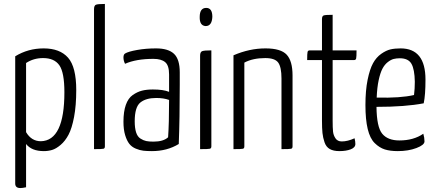

<svg xmlns="http://www.w3.org/2000/svg" viewBox="-20 -755 2206 972"><path d="M57 -470Q122 -510 201 -510Q283 -510 324.5 -463Q366 -416 366 -299Q366 -221 355 -163Q344 -105 327 -73Q310 -41 287 -21.5Q264 -2 244 4Q224 10 202 10Q140 10 112 -26V193Q94 197 83 197Q57 197 57 174ZM112 -86Q139 -40 187 -40Q306 -43 306 -288Q306 -388 280.5 -424.5Q255 -461 198 -461Q150 -461 112 -436Z M511 -14Q511 -4 504 -2Q497 0 456 0V-708Q456 -727 465.5 -731Q475 -735 511 -735Z M605 -464Q605 -479 613 -484Q629 -494 674 -502Q719 -510 770 -510Q832 -510 861 -482.5Q890 -455 890 -389V-329Q890 -156 885 -26Q826 10 749 10Q724 10 706 8Q688 6 667.5 -2.5Q647 -11 634.5 -27Q622 -43 613.5 -71Q605 -99 605 -139Q605 -190 617 -224Q629 -258 652 -274Q675 -290 698.5 -296Q722 -302 754 -302Q807 -302 836 -290V-378Q836 -424 816 -440.5Q796 -457 757 -457Q669 -457 613 -432Q605 -448 605 -464ZM836 -249Q809 -259 771 -259Q719 -259 690.5 -236Q662 -213 662 -141Q662 -107 669 -85Q676 -63 691 -53.5Q706 -44 720 -41Q734 -38 757 -38Q807 -38 831 -60Q836 -130 836 -249Z M991 -669Q991 -715 1024 -715Q1055 -715 1055 -670Q1053 -623 1021 -623Q990 -625 991 -669ZM1050 -14Q1050 -4 1042.5 -2Q1035 0 993 0V-473Q993 -492 1003.5 -496Q1014 -500 1050 -500Z M1162 -475Q1243 -510 1324 -510Q1402 -510 1431.5 -478Q1461 -446 1461 -373V-14Q1461 -4 1454 -2Q1447 0 1405 0V-358Q1405 -415 1388.5 -438Q1372 -461 1323 -461Q1260 -461 1217 -438V-14Q1217 -4 1210 -2Q1203 0 1162 0Z M1610 -451H1535Q1535 -484 1537 -492Q1539 -500 1548 -500H1610V-658Q1610 -674 1619 -677Q1628 -680 1664 -680V-500H1785Q1785 -467 1783 -459Q1781 -451 1773 -451H1664V-144Q1664 -108 1666 -89Q1668 -70 1678.5 -54.5Q1689 -39 1710 -39Q1740 -39 1775 -55Q1779 -39 1779 -26Q1779 -8 1755.5 1Q1732 10 1698 10Q1668 10 1649.5 -0.5Q1631 -11 1623 -34.5Q1615 -58 1612.5 -81.5Q1610 -105 1610 -145Z M2002 -44Q2074 -44 2123 -78Q2129 -58 2129 -39Q2129 -21 2088 -5.5Q2047 10 1994 10Q1955 10 1928 1.5Q1901 -7 1877 -30.5Q1853 -54 1841.5 -102Q1830 -150 1830 -223Q1830 -297 1841 -351Q1852 -405 1868.5 -435Q1885 -465 1910 -482.5Q1935 -500 1957 -505Q1979 -510 2008 -510Q2134 -510 2134 -352Q2134 -274 2125 -232Q2032 -214 1886 -214Q1887 -112 1915 -78Q1943 -44 2002 -44ZM2004 -460Q1987 -460 1973 -456.5Q1959 -453 1943 -440.5Q1927 -428 1916 -407Q1905 -386 1897 -349Q1889 -312 1887 -261Q2008 -258 2076 -274Q2080 -306 2080 -341Q2079 -404 2063 -432Q2047 -460 2004 -460Z"/></svg>

Font: Yanone Kaffeesatz Light
Style: Regular
Weight: 300
Designer: Yanone (Cyrillic: Daniel Pouzeot)
Foundry: Yanone
Version: Version 1.003;PS 001.003;hotconv 1.0.88;makeotf.lib2.5.64775